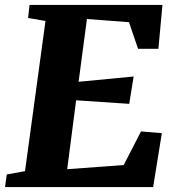

<svg xmlns="http://www.w3.org/2000/svg" viewBox="-30 -763 716 783"><path d="M-9.5 0 -2.5 -51.5 72 -65 155.5 -677.5 84.5 -689.5 90.5 -743H632.5L616 -564H533L496 -672.5L324.5 -685.5L290.5 -429.5L515 -451L497 -339.5L280.5 -354L244 -73L474.5 -90L545 -227L630 -220L594.5 0Z"/></svg>

Font: Merriweather Light 18pt Black
Style: Italic
Weight: 900
Italic angle: -7.8°
Version: Version 2.101